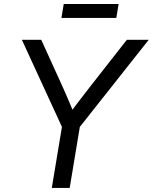

<svg xmlns="http://www.w3.org/2000/svg" viewBox="-20 -923 750 943"><path d="M234.4 0 284.2 -299.8 87.4 -727.5H182.6L289.6 -492.2Q301.8 -465.3 313.2 -438.2Q324.7 -411.1 335.9 -384.3Q356.4 -411.1 377 -438.2Q397.5 -465.3 418.5 -492.2L603 -727.5H710.4L372.1 -299.8L322.3 0ZM562.5 -903.3 551.3 -835H281.7L293 -903.3Z"/></svg>

Font: Inter Display
Style: Italic
Weight: 400
Italic angle: -9.39999°
Designer: Rasmus Andersson
Foundry: rsms
Version: Version 4.000;git-a52131595